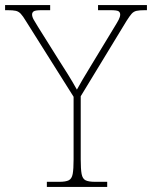

<svg xmlns="http://www.w3.org/2000/svg" viewBox="-31 -734 597 754"><path d="M153 0V-20H202Q227 -20 239 -26Q251 -32 254.5 -51Q258 -70 258 -108V-354L71 -651Q59 -671 50.5 -680Q42 -689 31 -691.5Q20 -694 -2 -694H-11V-714H166V-694H133Q108 -694 101.5 -689.5Q95 -685 95 -677Q95 -668 101.5 -656.5Q108 -645 118 -629L197 -503Q217 -472 236 -441.5Q255 -411 271 -382Q279 -397 292.5 -420Q306 -443 325 -474L419 -629Q429 -645 435 -656.5Q441 -668 441 -677Q441 -685 435 -689.5Q429 -694 403 -694H354V-714H546V-694H538Q517 -694 505.5 -691.5Q494 -689 486 -680Q478 -671 466 -652L286 -356V-108Q286 -70 289.5 -51Q293 -32 305 -26Q317 -20 342 -20H390V0Z"/></svg>

Font: Noto Serif Gujarati Thin
Style: Regular
Weight: 250
Version: Version 2.102